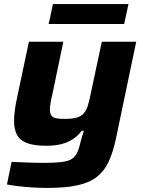

<svg xmlns="http://www.w3.org/2000/svg" viewBox="-20 -715 702 943"><path d="M212 208Q174 208 136 205.5Q98 203 66 199Q34 195 14 191L37 80Q59 81 85 82Q111 83 139 84Q167 85 191 85Q248 85 281.5 81Q315 77 333 65.5Q351 54 360.5 31.5Q370 9 378 -27Q381 -38 385 -51Q389 -64 392 -73H382Q362 -47 336 -30.5Q310 -14 278.5 -6.5Q247 1 208 1Q146 1 111 -13Q76 -27 62.5 -54.5Q49 -82 49 -123Q49 -144 53 -174.5Q57 -205 64 -236L122 -510H291L237 -251Q233 -236 229 -213Q225 -190 225 -178Q225 -158 232.5 -147.5Q240 -137 256 -134Q272 -131 299 -131Q335 -131 357 -137.5Q379 -144 391.5 -158.5Q404 -173 411 -195Q418 -217 424 -247L480 -510H649L549 -32Q535 33 514 78.5Q493 124 456.5 153Q420 182 361 195Q302 208 212 208ZM219 -597 240 -695H611L590 -597Z"/></svg>

Font: Saira Expanded
Style: Bold Italic
Weight: 700
Width: 7
Italic angle: -12°
Designer: Hector Gatti with collaboration of the Omnibus-Type team
Foundry: Omnibus-Type
Version: Version 1.101